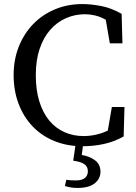

<svg xmlns="http://www.w3.org/2000/svg" viewBox="-20 -704 671 944"><path d="M391 -35Q420 -35 450.5 -41.5Q481 -48 510 -62L530 -178H592L588 -33Q541 -7 490.5 4Q440 15 386 15Q310 15 247.5 -10.5Q185 -36 140.5 -82.5Q96 -129 71.5 -193.5Q47 -258 47 -335Q47 -411 72.5 -475Q98 -539 143 -585.5Q188 -632 250 -658Q312 -684 385 -684Q427 -684 477 -674.5Q527 -665 578 -636L582 -491H520L500 -607Q473 -622 447.5 -628Q422 -634 398 -634Q348 -634 304 -614.5Q260 -595 227 -557.5Q194 -520 175 -464Q156 -408 156 -335Q156 -261 173.5 -205Q191 -149 222 -111.5Q253 -74 296.5 -54.5Q340 -35 391 -35ZM340 86 353 -3H390L382 58Q420 64 447 84Q474 104 474 140Q474 175 445.5 197.5Q417 220 362 220Q340 220 324.5 217Q309 214 299 211L306 180Q318 182 329 182.5Q340 183 354 183Q383 183 397.5 171Q412 159 412 138Q412 115 394.5 103Q377 91 340 86Z"/></svg>

Font: Source Serif Pro
Style: Regular
Weight: 400
Designer: Frank Grießhammer
Foundry: Adobe Systems Incorporated
Version: Version 2.000;PS 1.000;hotconv 16.6.51;makeotf.lib2.5.65220